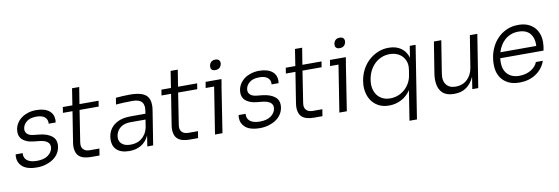

<svg xmlns="http://www.w3.org/2000/svg" viewBox="-63 -1214 5527 1899"><g transform="rotate(-10 2700.5 -264.5)"><path d="M218 15Q115 15 68 -30Q29 -66 29 -122Q29 -135 31 -149H102Q101 -143 101 -136Q101 -124 105 -112Q110 -94 124.5 -80Q139 -66 164.5 -57.5Q190 -49 228 -49Q300 -49 340 -78.5Q380 -108 387 -150Q388 -157 388 -164Q388 -227 285 -238L226 -244Q154 -252 116 -288Q86 -317 86 -363Q86 -375 88 -389Q94 -424 112.5 -452.5Q131 -481 159.5 -501.5Q188 -522 225.5 -533.5Q263 -545 307 -545Q350 -545 383.5 -535Q417 -525 439.5 -505.5Q462 -486 472 -457Q478 -438 478 -416Q478 -404 476 -391H405Q406 -397 406 -403Q406 -433 384 -455Q357 -481 297 -481Q234 -481 199.5 -453.5Q165 -426 159 -388Q158 -381 158 -375Q158 -351 174 -334Q193 -312 241 -307L300 -301Q379 -292 424 -255Q459 -225 459 -175Q459 -163 457 -149Q451 -113 431.5 -83Q412 -53 380.5 -31.5Q349 -10 307.5 2.5Q266 15 218 15Z M730 -472 681 -157Q679 -145 679 -134Q679 -105 695 -87Q716 -62 761 -62H857L846 6H762Q721 6 689.5 -3Q658 -12 638 -32Q618 -52 611 -86Q607 -103 607 -123Q607 -144 611 -168L659 -472H563L572 -529H668L694 -696H766L739 -529H931L922 -472Z M1146 14Q1103 14 1070 3Q1037 -8 1015.5 -30Q994 -52 986 -84Q981 -103 981 -125Q981 -140 983 -156Q996 -236 1057 -279Q1118 -322 1218 -322H1365L1369 -347Q1372 -364 1372 -379Q1372 -416 1354 -438Q1328 -469 1262 -469Q1217 -469 1171.5 -467Q1126 -465 1094 -462L1105 -528Q1137 -531 1174 -533Q1211 -535 1245 -535Q1366 -535 1412 -490Q1445 -457 1445 -393Q1445 -369 1440 -340L1386 0H1327L1344 -107Q1315 -46 1264.5 -16Q1214 14 1146 14ZM1169 -46Q1196 -46 1223.5 -53Q1251 -60 1274.5 -77Q1298 -94 1316.5 -121.5Q1335 -149 1344 -190L1356 -265H1204Q1141 -265 1102.5 -234.5Q1064 -204 1056 -155Q1054 -145 1054 -135Q1054 -98 1079 -75Q1109 -46 1169 -46Z M1720 -472 1671 -157Q1669 -145 1669 -134Q1669 -105 1685 -87Q1706 -62 1751 -62H1847L1836 6H1752Q1711 6 1679.5 -3Q1648 -12 1628 -32Q1608 -52 1601 -86Q1597 -103 1597 -123Q1597 -144 1601 -168L1649 -472H1553L1562 -529H1658L1684 -696H1756L1729 -529H1921L1912 -472Z M2007 0 2081 -469H1996L2006 -529H2165L2156 -469H2155L2082 0ZM2122 -627Q2095 -627 2084 -641Q2076 -651 2076 -666Q2076 -672 2077 -678Q2081 -701 2096 -715Q2111 -729 2138 -729Q2165 -729 2176 -715Q2185 -704 2185 -687Q2185 -683 2184 -678Q2180 -655 2164.5 -641Q2149 -627 2122 -627Z M2457 15Q2354 15 2307 -30Q2268 -66 2268 -122Q2268 -135 2270 -149H2341Q2340 -143 2340 -136Q2340 -124 2344 -112Q2349 -94 2363.5 -80Q2378 -66 2403.5 -57.5Q2429 -49 2467 -49Q2539 -49 2579 -78.5Q2619 -108 2626 -150Q2627 -157 2627 -164Q2627 -227 2524 -238L2465 -244Q2393 -252 2355 -288Q2325 -317 2325 -363Q2325 -375 2327 -389Q2333 -424 2351.5 -452.5Q2370 -481 2398.5 -501.5Q2427 -522 2464.5 -533.5Q2502 -545 2546 -545Q2589 -545 2622.5 -535Q2656 -525 2678.5 -505.5Q2701 -486 2711 -457Q2717 -438 2717 -416Q2717 -404 2715 -391H2644Q2645 -397 2645 -403Q2645 -433 2623 -455Q2596 -481 2536 -481Q2473 -481 2438.5 -453.5Q2404 -426 2398 -388Q2397 -381 2397 -375Q2397 -351 2413 -334Q2432 -312 2480 -307L2539 -301Q2618 -292 2663 -255Q2698 -225 2698 -175Q2698 -163 2696 -149Q2690 -113 2670.5 -83Q2651 -53 2619.5 -31.5Q2588 -10 2546.5 2.5Q2505 15 2457 15Z M2969 -472 2920 -157Q2918 -145 2918 -134Q2918 -105 2934 -87Q2955 -62 3000 -62H3096L3085 6H3001Q2960 6 2928.5 -3Q2897 -12 2877 -32Q2857 -52 2850 -86Q2846 -103 2846 -123Q2846 -144 2850 -168L2898 -472H2802L2811 -529H2907L2933 -696H3005L2978 -529H3170L3161 -472Z M3256 0 3330 -469H3245L3255 -529H3414L3405 -469H3404L3331 0ZM3371 -627Q3344 -627 3333 -641Q3325 -651 3325 -666Q3325 -672 3326 -678Q3330 -701 3345 -715Q3360 -729 3387 -729Q3414 -729 3425 -715Q3434 -704 3434 -687Q3434 -683 3433 -678Q3429 -655 3413.5 -641Q3398 -627 3371 -627Z M3925 200 3972 -99Q3934 -42 3877 -12.5Q3820 17 3754 17Q3695 17 3651.5 -5.5Q3608 -28 3580.5 -66.5Q3553 -105 3543 -155Q3537 -183 3537 -212Q3537 -235 3541 -260L3543 -274Q3552 -328 3577.5 -377.5Q3603 -427 3643 -464.5Q3683 -502 3734.5 -524.5Q3786 -547 3846 -547Q3921 -547 3970.5 -511.5Q4020 -476 4038 -413L4056 -529H4115L4000 200ZM3777 -51Q3818 -51 3855 -65Q3892 -79 3922 -105Q3952 -131 3972 -166.5Q3992 -202 3999 -246L4007 -295Q4010 -313 4010 -330Q4010 -352 4005 -372Q3995 -406 3973 -431Q3951 -456 3918 -469.5Q3885 -483 3845 -483Q3800 -483 3761.5 -466.5Q3723 -450 3693 -421Q3663 -392 3643.5 -352.5Q3624 -313 3617 -267Q3613 -244 3613 -222Q3613 -201 3617 -181Q3625 -141 3646 -112.5Q3667 -84 3700 -67.5Q3733 -51 3777 -51Z M4407 15Q4311 15 4272 -46Q4244 -89 4244 -156Q4244 -185 4249 -218L4299 -530H4373L4321 -203Q4318 -184 4318 -168Q4318 -123 4340 -94Q4370 -53 4436 -53Q4469 -53 4498.5 -64Q4528 -75 4550.5 -96Q4573 -117 4588 -146Q4603 -175 4609 -211L4660 -530H4735L4651 0H4591L4610 -121Q4581 -56 4532 -20.5Q4483 15 4411 15Z M5065 17Q4996 17 4950 -7Q4904 -31 4878 -70Q4852 -109 4845 -159Q4842 -182 4842 -205Q4842 -232 4846 -259L4848 -273Q4856 -324 4879.5 -373.5Q4903 -423 4941 -461.5Q4979 -500 5031 -523.5Q5083 -547 5148 -547Q5210 -547 5253.5 -525.5Q5297 -504 5322.5 -468.5Q5348 -433 5357 -387Q5361 -362 5361 -337Q5361 -315 5358 -292L5351 -253H4916Q4914 -233 4914 -215Q4914 -193 4917 -173Q4923 -136 4942.5 -108.5Q4962 -81 4994.5 -65Q5027 -49 5075 -49Q5109 -49 5139 -57.5Q5169 -66 5192.5 -80.5Q5216 -95 5232.5 -114Q5249 -133 5257 -155H5327Q5298 -75 5228.5 -29Q5159 17 5065 17ZM5138 -481Q5097 -481 5063 -468Q5029 -455 5003 -432.5Q4977 -410 4958 -379Q4939 -348 4928 -311H5288Q5289 -320 5289 -329Q5289 -393 5256 -434Q5218 -481 5138 -481Z"/></g></svg>

Font: Sora Light
Style: Italic
Weight: 300
Designer: Jonathan Barnbrook, Juli√°n Moncada
Version: Version 1.000